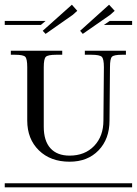

<svg xmlns="http://www.w3.org/2000/svg" viewBox="-29 -797 582 817"><path d="M276.9 -776.9 299.8 -751 280.8 -733.9 165 -652.8 152.8 -666ZM435.1 -776.9 459 -751 439.9 -733.9 323.2 -652.8 312 -666ZM-8.8 -708H165L145 -690.9H-8.8ZM438 -708H533.2V-690.9H413.1ZM-8.8 -17.1H533.2V0H-8.8ZM17.1 -581.1H235.8V-564H210Q174.8 -564 166 -555.2Q157.2 -546.4 157.2 -511.2V-257.8Q157.2 -197.8 185.5 -166.3Q213.9 -134.8 267.1 -134.8Q332 -134.8 371.6 -176Q411.1 -217.3 411.1 -284.2L413.1 -511.2Q413.1 -546.4 404.1 -555.2Q395 -564 359.9 -564H332V-581.1H506.8V-564H490.2Q455.6 -564 447.3 -555.4Q439 -546.9 439 -511.2L437 -284.2Q437 -205.6 390.4 -157.2Q343.8 -108.9 267.1 -108.9Q186 -108.9 136.5 -157.2Q86.9 -205.6 86.9 -284.2V-511.2Q86.9 -546.4 78.6 -555.2Q70.3 -564 35.2 -564H17.1Z"/></svg>

Font: FoglihtenFr01
Style: Regular
Weight: 500
Version: Version 0.68